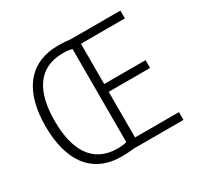

<svg xmlns="http://www.w3.org/2000/svg" viewBox="-154 -900 1116 1086"><g transform="rotate(-30 404.0 -357.0)"><path d="M348 -719C151 -719 58 -578 58 -359C58 -134 153 5 347 5C377 5 402 3 426 0H752V-51H465V-349H735V-400H465V-663H752V-714H428C401 -717 379 -719 348 -719ZM349 -668C373 -668 393 -665 409 -661V-53C393 -48 373 -46 349 -46C188 -46 118 -168 118 -359C118 -543 184 -668 349 -668Z"/></g></svg>

Font: Noto Sans Gujarati SemiCondensed Light
Style: Regular
Weight: 300
Width: 4
Designer: Jelle Bosma - Monotype Design Team, Universal Thirst
Foundry: Monotype Imaging Inc.
Version: Version 2.106